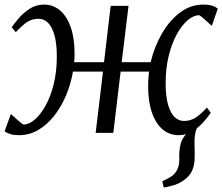

<svg xmlns="http://www.w3.org/2000/svg" viewBox="-34 -580 970 838"><path d="M680.5 238.5 674.5 211Q697 201 712.2 191.2Q727.5 181.5 737 165Q750 143 748.5 112.5Q747 82 753.5 51.5Q758 30.5 772 13Q786 -4.5 794 -15.5L844.5 -48.5Q824.5 -26 819.2 -2.8Q814 20.5 815 52.5Q816.5 85.5 815.5 113.5Q814.5 141.5 804.5 164.8Q794.5 188 768.5 206.5Q758 214 746 220Q734 226 718.5 230.2Q703 234.5 680.5 238.5ZM623.5 -308.5Q639.5 -376 672.5 -433.2Q705.5 -490.5 751.8 -525.2Q798 -560 853.5 -560Q876 -560 891 -555.5Q906 -551 916.5 -542L890.5 -467.5Q888.5 -468.5 881 -475.5Q873.5 -482.5 863.8 -491.2Q854 -500 846 -506.5Q838 -513 835 -513.5Q811 -513.5 785.5 -492Q760 -470.5 738 -431Q716 -391.5 702.5 -337Q689 -282.5 689 -217Q689 -159.5 699.5 -123Q710 -86.5 728 -69.2Q746 -52 768.5 -52Q798 -52 820.5 -67Q843 -82 869 -110.5L886 -88Q877 -74.5 857.2 -51Q837.5 -27.5 809.2 -8.8Q781 10 745.5 10Q705.5 10 675.5 -15.5Q645.5 -41 629 -89Q612.5 -137 612.5 -204.5Q612.5 -220 613.5 -236Q614.5 -252 616.5 -267.5H492.5L460.5 0H383.5L415.5 -267.5H284.5Q275 -212.5 253.8 -162.5Q232.5 -112.5 201.8 -73.8Q171 -35 132.5 -12.5Q94 10 50 10Q27 10 11.8 5.5Q-3.5 1 -14 -7L13.5 -82.5Q15 -81.5 22.5 -74.5Q30 -67.5 39.8 -58.8Q49.5 -50 57.8 -43.5Q66 -37 69 -36.5Q92.5 -36.5 117.8 -58Q143 -79.5 165 -119Q187 -158.5 200.5 -213Q214 -267.5 214 -333Q214 -390.5 203.5 -427Q193 -463.5 175.2 -480.8Q157.5 -498 134.5 -498Q105 -498 83.2 -483Q61.5 -468 35 -439.5L17 -461Q26.5 -475 46.2 -498.5Q66 -522 94.2 -541Q122.5 -560 158.5 -560Q198 -560 228 -534.5Q258 -509 274.8 -461Q291.5 -413 291.5 -345.5Q291.5 -336 291 -326.5Q290.5 -317 289.5 -308.5H420L449 -554.5H527L497 -308.5Z"/></svg>

Font: Merriweather 7pt Light
Style: Italic
Weight: 300
Italic angle: -7.8°
Designer: Eben Sorkin
Foundry: Eben Sorkin
Version: Version 2.200;gftools[0.9.31]